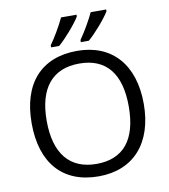

<svg xmlns="http://www.w3.org/2000/svg" viewBox="-99 -1015 977 1108"><g transform="rotate(-10 389.5 -460.5)"><path d="M247.6 -771V-783.2C271 -814.5 314 -886.2 334 -931.2H424.8V-920.9C400.9 -879.9 332.5 -802.2 294.9 -771ZM421.9 -771V-783.2C453.6 -827.6 490.7 -893.6 507.8 -931.2H598.6V-920.9C574.7 -879.9 506.3 -802.2 468.8 -771ZM717.8 -357.9C717.8 -129.4 595.7 9.8 390.1 9.8C179.7 9.8 61 -124.5 61 -358.9C61 -591.3 180.2 -725.1 391.1 -725.1C596.2 -725.1 717.8 -586.9 717.8 -357.9ZM148.9 -357.9C148.9 -164.6 233.4 -63 390.1 -63C548.3 -63 629.9 -164.1 629.9 -357.9C629.9 -549.8 548.8 -650.9 391.1 -650.9C232.9 -650.9 148.9 -548.8 148.9 -357.9Z"/></g></svg>

Font: OpenSansEmoji
Style: Regular
Weight: 400
Foundry: MorbZ
Version: Version 1.000;PS 001.000;hotconv 1.0.70;makeotf.lib2.5.58329